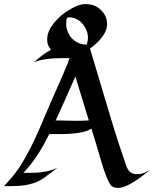

<svg xmlns="http://www.w3.org/2000/svg" viewBox="-38 -925 766 954"><path d="M214.8 -677.2Q196.3 -701.2 196.3 -726.3Q196.3 -751.5 205.6 -771.7Q214.8 -792 230.2 -811Q245.6 -830.1 265.6 -847.2Q285.6 -864.3 307.6 -877Q355 -904.8 383.5 -904.8Q412.1 -904.8 430.7 -897Q449.2 -889.2 463.4 -875.5Q494.1 -845.7 494.1 -804.7Q494.1 -760.3 442.4 -710.9Q426.8 -696.3 409.2 -683.6Q450.7 -547.4 491.7 -407.7Q532.7 -268.1 557.9 -194.3Q583 -120.6 587.2 -107.2Q591.3 -93.8 597.7 -83Q611.8 -59.6 643.1 -59.6Q668 -59.6 686.5 -69.6Q705.1 -79.6 707 -80.6Q599.6 8.8 549.3 8.8Q524.9 8.8 514.2 -2.9Q492.7 -28.3 463.6 -128.2Q434.6 -228 416 -286.1Q375 -256.8 237.3 -258.8Q219.7 -258.8 207 -258.8Q151.9 -148.4 99.6 -90.3Q95.2 -85.4 90.8 -80.1Q78.1 -65.4 78.1 -65.9Q81.5 -66.4 116.7 -66.4Q151.9 -66.4 175.5 -70.3Q199.2 -74.2 215.1 -78.9Q231 -83.5 239.3 -87.9L248.5 -92.3Q247.6 -91.8 242.7 -87.9Q237.8 -84 230.2 -78.1Q222.7 -72.3 213.1 -65.2Q203.6 -58.1 194.3 -51.3Q159.2 -24.4 131.8 -15.9Q104.5 -7.3 84 -4.4Q53.7 0 1.5 0H-17.6Q-15.1 -3.4 3.4 -23.7Q22 -43.9 43 -71.8Q64 -99.6 88.6 -143.6Q113.3 -187.5 134.5 -233.2Q155.8 -278.8 175.3 -325.7Q194.8 -372.6 215.6 -419.7Q236.3 -466.8 257.8 -514.9Q279.3 -563 290.3 -590.3Q301.3 -617.7 303 -624.5Q304.7 -631.3 308.6 -636.2H271.5Q180.7 -636.2 130.4 -615.7Q179.7 -659.2 214.8 -677.2ZM245.1 -326.7 341.8 -324.7Q372.1 -324.7 403.3 -326.7Q380.9 -397.9 336.4 -544.9Q288.1 -434.1 238.3 -325.2Q244.1 -326.7 245.1 -326.7ZM392.6 -703.1Q398.9 -720.2 398.9 -737.8Q398.9 -755.4 392.8 -771.7Q386.7 -788.1 376 -801.8Q347.7 -838.9 303.7 -838.9Q293 -838.9 292 -826.2Q291 -819.8 291 -803.2Q291 -786.6 298.6 -767.6Q306.2 -748.5 319.3 -734.4Q348.1 -704.1 392.6 -703.1ZM248.5 -92.3 249 -92.8ZM707 -80.6 708 -81.5Z"/></svg>

Font: Fondamento
Style: Regular
Weight: 400
Version: Version 1.000